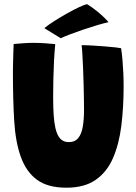

<svg xmlns="http://www.w3.org/2000/svg" viewBox="-20 -879 646 914"><path d="M296.5 14.5Q206.5 14.5 155.2 -23.8Q104 -62 78.5 -134Q53.5 -204 47.5 -305.5Q41.5 -407 41.5 -536.5Q41.5 -552.5 42 -569Q42.5 -585.5 42.8 -602.5Q43 -619.5 43.8 -636.5Q44.5 -653.5 45 -669.5Q68.5 -671.5 92 -673.2Q115.5 -675 137 -675Q164.5 -675 192.5 -673.2Q220.5 -671.5 243 -669Q239.5 -632.5 237.2 -590.2Q235 -548 234 -503.8Q233 -459.5 233 -416.5Q233 -368 235.5 -331Q238 -294 244 -268.5Q252 -234.5 267.2 -218.5Q282.5 -202.5 307 -202.5Q337 -202.5 352.8 -222.2Q368.5 -242 374.2 -276.8Q380 -311.5 380 -356Q380 -375.5 379.5 -407.8Q379 -440 378 -478.2Q377 -516.5 375.5 -553.8Q374 -591 372.2 -620.2Q370.5 -649.5 368.5 -664Q391 -664 420.5 -662.2Q450 -660.5 479 -658.2Q508 -656 529.5 -653.5Q551 -651 556.5 -649.5Q560.5 -623.5 563 -594Q565.5 -564.5 567 -533.2Q568.5 -502 568.5 -470Q568.5 -369.5 557.8 -281.8Q547 -194 518.2 -127.2Q489.5 -60.5 435.8 -23Q382 14.5 296.5 14.5ZM395 -859Q420 -843.5 442 -825.5Q464 -807.5 478.5 -793Q493 -778.5 496.5 -773.5Q474 -768.5 442 -759Q410 -749.5 376 -738Q342 -726.5 313.2 -715.5Q284.5 -704.5 269 -697L191 -745Q210.5 -761 240 -779.8Q269.5 -798.5 300.8 -816Q332 -833.5 357.8 -845.5Q383.5 -857.5 395 -859Z"/></svg>

Font: Grandstander Thin ExtraBold
Style: Regular
Weight: 800
Version: Version 1.200